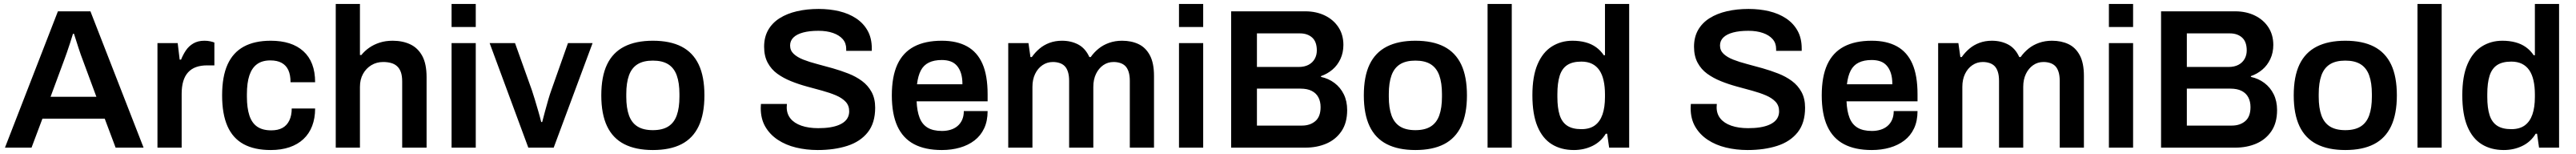

<svg xmlns="http://www.w3.org/2000/svg" viewBox="-20 -743 12989 775"><path d="M5 0 272 -686H436L704 0H563L508 -146H194L139 0ZM235 -256H466L397 -442Q393 -452 387.5 -467.5Q382 -483 376 -501.5Q370 -520 364 -539Q358 -558 353 -573H348Q342 -553 333.5 -527Q325 -501 317 -478Q309 -455 304 -442Z M774 0V-526H876L886 -443H893Q903 -468 917.5 -489.5Q932 -511 955 -524.5Q978 -538 1011 -538Q1027 -538 1040.5 -535Q1054 -532 1061 -529V-414H1024Q993 -414 969 -405.5Q945 -397 928.5 -379Q912 -361 904 -334Q896 -307 896 -271V0Z M1345 12Q1263 12 1208.5 -17.5Q1154 -47 1127 -108Q1100 -169 1100 -263Q1100 -358 1127.5 -418.5Q1155 -479 1209.5 -508.5Q1264 -538 1345 -538Q1398 -538 1439 -525Q1480 -512 1509.5 -485.5Q1539 -459 1554 -420Q1569 -381 1569 -329H1445Q1445 -366 1434 -390Q1423 -414 1400.5 -426.5Q1378 -439 1343 -439Q1302 -439 1276 -420Q1250 -401 1237.5 -363.5Q1225 -326 1225 -269V-256Q1225 -200 1237.5 -162Q1250 -124 1277 -105.5Q1304 -87 1348 -87Q1382 -87 1404.5 -99.5Q1427 -112 1439 -137Q1451 -162 1451 -197H1569Q1569 -148 1554 -109Q1539 -70 1510 -43Q1481 -16 1439.5 -2Q1398 12 1345 12Z M1673 0V-723H1795V-466H1802Q1819 -487 1842 -503Q1865 -519 1894.5 -528.5Q1924 -538 1960 -538Q2010 -538 2048.5 -520Q2087 -502 2109 -462Q2131 -422 2131 -355V0H2008V-333Q2008 -361 2001.5 -379.5Q1995 -398 1982.5 -409.5Q1970 -421 1952 -426Q1934 -431 1912 -431Q1879 -431 1852.5 -415Q1826 -399 1810.5 -371Q1795 -343 1795 -306V0Z M2257 -607V-723H2379V-607ZM2257 0V-526H2379V0Z M2644 0 2449 -526H2577L2662 -289Q2668 -272 2676.5 -243.5Q2685 -215 2694 -184.5Q2703 -154 2709 -129H2714Q2720 -152 2728 -182Q2736 -212 2744.5 -241Q2753 -270 2760 -289L2844 -526H2968L2772 0Z M3272 12Q3186 12 3128 -17.5Q3070 -47 3041 -108Q3012 -169 3012 -263Q3012 -358 3041 -418.5Q3070 -479 3128 -508.5Q3186 -538 3272 -538Q3359 -538 3416.5 -508.5Q3474 -479 3503 -418.5Q3532 -358 3532 -263Q3532 -169 3503 -108Q3474 -47 3416.5 -17.5Q3359 12 3272 12ZM3272 -88Q3320 -88 3349.5 -106.5Q3379 -125 3392.5 -162.5Q3406 -200 3406 -256V-270Q3406 -326 3392.5 -363.5Q3379 -401 3349.5 -419.5Q3320 -438 3272 -438Q3224 -438 3194.5 -419.5Q3165 -401 3151.5 -363.5Q3138 -326 3138 -270V-256Q3138 -200 3151.5 -162.5Q3165 -125 3194.5 -106.5Q3224 -88 3272 -88Z M4103 12Q4046 12 3994 -0.5Q3942 -13 3902 -39.5Q3862 -66 3839 -105.5Q3816 -145 3816 -199Q3816 -205 3816.5 -211Q3817 -217 3817 -220H3948Q3948 -218 3947.5 -212.5Q3947 -207 3947 -203Q3947 -170 3966 -146.5Q3985 -123 4021 -110.5Q4057 -98 4106 -98Q4139 -98 4164.5 -102Q4190 -106 4208.5 -113.5Q4227 -121 4239 -131.5Q4251 -142 4256.5 -155Q4262 -168 4262 -183Q4262 -212 4244 -231Q4226 -250 4195.5 -263Q4165 -276 4126.5 -286.5Q4088 -297 4047.5 -308Q4007 -319 3968.5 -334.5Q3930 -350 3899.5 -372Q3869 -394 3851 -427.5Q3833 -461 3833 -508Q3833 -556 3853.5 -592Q3874 -628 3911.5 -651.5Q3949 -675 3999 -686.5Q4049 -698 4108 -698Q4163 -698 4211.5 -686.5Q4260 -675 4297 -650.5Q4334 -626 4355 -588.5Q4376 -551 4376 -499V-487H4247V-497Q4247 -526 4229.5 -546Q4212 -566 4180.5 -577Q4149 -588 4107 -588Q4062 -588 4030 -579.5Q3998 -571 3981 -554.5Q3964 -538 3964 -514Q3964 -489 3982 -472Q4000 -455 4030.5 -443Q4061 -431 4099.5 -421Q4138 -411 4178.5 -399.5Q4219 -388 4257.5 -373Q4296 -358 4326.5 -335.5Q4357 -313 4375 -280Q4393 -247 4393 -201Q4393 -124 4355.5 -77Q4318 -30 4252.5 -9Q4187 12 4103 12Z M4729 12Q4645 12 4589 -17.5Q4533 -47 4505 -108Q4477 -169 4477 -263Q4477 -358 4505 -418.5Q4533 -479 4589 -508.5Q4645 -538 4729 -538Q4805 -538 4856.5 -509.5Q4908 -481 4934 -422Q4960 -363 4960 -269V-233H4602Q4604 -184 4617 -150.5Q4630 -117 4657.5 -100.5Q4685 -84 4730 -84Q4753 -84 4773 -90Q4793 -96 4808 -108.5Q4823 -121 4831.5 -140Q4840 -159 4840 -184H4960Q4960 -134 4942.5 -97Q4925 -60 4893.5 -36Q4862 -12 4820 0Q4778 12 4729 12ZM4604 -319H4833Q4833 -352 4825.5 -375Q4818 -398 4804.5 -413Q4791 -428 4772 -434.5Q4753 -441 4729 -441Q4690 -441 4663.5 -428Q4637 -415 4623 -388Q4609 -361 4604 -319Z M5064 0V-526H5166L5176 -456H5183Q5200 -480 5222 -498.5Q5244 -517 5272.5 -527.5Q5301 -538 5335 -538Q5381 -538 5417 -519Q5453 -500 5473 -456H5480Q5497 -480 5520 -498.5Q5543 -517 5573 -527.5Q5603 -538 5638 -538Q5685 -538 5721 -521Q5757 -504 5778 -465Q5799 -426 5799 -361V0H5677V-336Q5677 -363 5671 -381.5Q5665 -400 5654.5 -410.5Q5644 -421 5628.5 -426Q5613 -431 5595 -431Q5566 -431 5543 -415Q5520 -399 5506.5 -371Q5493 -343 5493 -306V0H5371V-336Q5371 -363 5365 -381.5Q5359 -400 5348.5 -410.5Q5338 -421 5322.5 -426Q5307 -431 5289 -431Q5260 -431 5236.5 -415Q5213 -399 5199.5 -371Q5186 -343 5186 -306V0Z M5925 -607V-723H6047V-607ZM5925 0V-526H6047V0Z M6188 0V-686H6562Q6617 -686 6660.5 -665Q6704 -644 6729 -606Q6754 -568 6754 -517Q6754 -478 6739 -446Q6724 -414 6698.5 -392.5Q6673 -371 6641 -360V-356Q6679 -348 6709 -325.5Q6739 -303 6756 -268.5Q6773 -234 6773 -189Q6773 -125 6744.5 -83Q6716 -41 6668.5 -20.5Q6621 0 6562 0ZM6318 -111H6545Q6586 -111 6612.5 -133.5Q6639 -156 6639 -204Q6639 -232 6628 -253Q6617 -274 6594.5 -285.5Q6572 -297 6537 -297H6318ZM6318 -406H6528Q6558 -406 6578.5 -417Q6599 -428 6609.5 -447Q6620 -466 6620 -489Q6620 -533 6596.5 -554Q6573 -575 6535 -575H6318Z M7117 12Q7031 12 6973 -17.5Q6915 -47 6886 -108Q6857 -169 6857 -263Q6857 -358 6886 -418.5Q6915 -479 6973 -508.5Q7031 -538 7117 -538Q7204 -538 7261.5 -508.5Q7319 -479 7348 -418.5Q7377 -358 7377 -263Q7377 -169 7348 -108Q7319 -47 7261.5 -17.5Q7204 12 7117 12ZM7117 -88Q7165 -88 7194.5 -106.5Q7224 -125 7237.5 -162.5Q7251 -200 7251 -256V-270Q7251 -326 7237.5 -363.5Q7224 -401 7194.5 -419.5Q7165 -438 7117 -438Q7069 -438 7039.5 -419.5Q7010 -401 6996.5 -363.5Q6983 -326 6983 -270V-256Q6983 -200 6996.5 -162.5Q7010 -125 7039.5 -106.5Q7069 -88 7117 -88Z M7481 0V-723H7603V0Z M7916 12Q7852 12 7805 -17Q7758 -46 7732.5 -107Q7707 -168 7707 -264Q7707 -359 7733 -419.5Q7759 -480 7805 -509Q7851 -538 7909 -538Q7945 -538 7975 -530Q8005 -522 8028 -505.5Q8051 -489 8067 -465H8073V-723H8195V0H8094L8084 -70H8077Q8052 -29 8009.5 -8.5Q7967 12 7916 12ZM7954 -93Q7996 -93 8022 -112Q8048 -131 8060.5 -167Q8073 -203 8073 -255V-268Q8073 -307 8066 -338Q8059 -369 8044.5 -390Q8030 -411 8007.5 -422Q7985 -433 7954 -433Q7909 -433 7882.5 -415.5Q7856 -398 7844.5 -361.5Q7833 -325 7833 -269V-255Q7833 -200 7844.5 -164Q7856 -128 7882.5 -110.5Q7909 -93 7954 -93Z M8792 12Q8735 12 8683 -0.5Q8631 -13 8591 -39.5Q8551 -66 8528 -105.5Q8505 -145 8505 -199Q8505 -205 8505.5 -211Q8506 -217 8506 -220H8637Q8637 -218 8636.5 -212.5Q8636 -207 8636 -203Q8636 -170 8655 -146.5Q8674 -123 8710 -110.5Q8746 -98 8795 -98Q8828 -98 8853.5 -102Q8879 -106 8897.5 -113.5Q8916 -121 8928 -131.5Q8940 -142 8945.5 -155Q8951 -168 8951 -183Q8951 -212 8933 -231Q8915 -250 8884.5 -263Q8854 -276 8815.5 -286.5Q8777 -297 8736.5 -308Q8696 -319 8657.5 -334.5Q8619 -350 8588.5 -372Q8558 -394 8540 -427.5Q8522 -461 8522 -508Q8522 -556 8542.5 -592Q8563 -628 8600.5 -651.5Q8638 -675 8688 -686.5Q8738 -698 8797 -698Q8852 -698 8900.5 -686.5Q8949 -675 8986 -650.5Q9023 -626 9044 -588.5Q9065 -551 9065 -499V-487H8936V-497Q8936 -526 8918.5 -546Q8901 -566 8869.5 -577Q8838 -588 8796 -588Q8751 -588 8719 -579.5Q8687 -571 8670 -554.5Q8653 -538 8653 -514Q8653 -489 8671 -472Q8689 -455 8719.5 -443Q8750 -431 8788.5 -421Q8827 -411 8867.5 -399.5Q8908 -388 8946.5 -373Q8985 -358 9015.5 -335.5Q9046 -313 9064 -280Q9082 -247 9082 -201Q9082 -124 9044.5 -77Q9007 -30 8941.5 -9Q8876 12 8792 12Z M9418 12Q9334 12 9278 -17.5Q9222 -47 9194 -108Q9166 -169 9166 -263Q9166 -358 9194 -418.5Q9222 -479 9278 -508.5Q9334 -538 9418 -538Q9494 -538 9545.5 -509.5Q9597 -481 9623 -422Q9649 -363 9649 -269V-233H9291Q9293 -184 9306 -150.5Q9319 -117 9346.5 -100.5Q9374 -84 9419 -84Q9442 -84 9462 -90Q9482 -96 9497 -108.5Q9512 -121 9520.5 -140Q9529 -159 9529 -184H9649Q9649 -134 9631.5 -97Q9614 -60 9582.5 -36Q9551 -12 9509 0Q9467 12 9418 12ZM9293 -319H9522Q9522 -352 9514.5 -375Q9507 -398 9493.5 -413Q9480 -428 9461 -434.5Q9442 -441 9418 -441Q9379 -441 9352.5 -428Q9326 -415 9312 -388Q9298 -361 9293 -319Z M9753 0V-526H9855L9865 -456H9872Q9889 -480 9911 -498.5Q9933 -517 9961.5 -527.5Q9990 -538 10024 -538Q10070 -538 10106 -519Q10142 -500 10162 -456H10169Q10186 -480 10209 -498.5Q10232 -517 10262 -527.5Q10292 -538 10327 -538Q10374 -538 10410 -521Q10446 -504 10467 -465Q10488 -426 10488 -361V0H10366V-336Q10366 -363 10360 -381.5Q10354 -400 10343.5 -410.5Q10333 -421 10317.5 -426Q10302 -431 10284 -431Q10255 -431 10232 -415Q10209 -399 10195.5 -371Q10182 -343 10182 -306V0H10060V-336Q10060 -363 10054 -381.5Q10048 -400 10037.5 -410.5Q10027 -421 10011.5 -426Q9996 -431 9978 -431Q9949 -431 9925.5 -415Q9902 -399 9888.5 -371Q9875 -343 9875 -306V0Z M10614 -607V-723H10736V-607ZM10614 0V-526H10736V0Z M10877 0V-686H11251Q11306 -686 11349.5 -665Q11393 -644 11418 -606Q11443 -568 11443 -517Q11443 -478 11428 -446Q11413 -414 11387.5 -392.5Q11362 -371 11330 -360V-356Q11368 -348 11398 -325.5Q11428 -303 11445 -268.5Q11462 -234 11462 -189Q11462 -125 11433.5 -83Q11405 -41 11357.5 -20.5Q11310 0 11251 0ZM11007 -111H11234Q11275 -111 11301.5 -133.5Q11328 -156 11328 -204Q11328 -232 11317 -253Q11306 -274 11283.5 -285.5Q11261 -297 11226 -297H11007ZM11007 -406H11217Q11247 -406 11267.5 -417Q11288 -428 11298.5 -447Q11309 -466 11309 -489Q11309 -533 11285.5 -554Q11262 -575 11224 -575H11007Z M11806 12Q11720 12 11662 -17.5Q11604 -47 11575 -108Q11546 -169 11546 -263Q11546 -358 11575 -418.5Q11604 -479 11662 -508.5Q11720 -538 11806 -538Q11893 -538 11950.5 -508.5Q12008 -479 12037 -418.5Q12066 -358 12066 -263Q12066 -169 12037 -108Q12008 -47 11950.5 -17.5Q11893 12 11806 12ZM11806 -88Q11854 -88 11883.5 -106.5Q11913 -125 11926.5 -162.5Q11940 -200 11940 -256V-270Q11940 -326 11926.5 -363.5Q11913 -401 11883.5 -419.5Q11854 -438 11806 -438Q11758 -438 11728.5 -419.5Q11699 -401 11685.5 -363.5Q11672 -326 11672 -270V-256Q11672 -200 11685.5 -162.5Q11699 -125 11728.5 -106.5Q11758 -88 11806 -88Z M12170 0V-723H12292V0Z M12605 12Q12541 12 12494 -17Q12447 -46 12421.5 -107Q12396 -168 12396 -264Q12396 -359 12422 -419.5Q12448 -480 12494 -509Q12540 -538 12598 -538Q12634 -538 12664 -530Q12694 -522 12717 -505.5Q12740 -489 12756 -465H12762V-723H12884V0H12783L12773 -70H12766Q12741 -29 12698.5 -8.5Q12656 12 12605 12ZM12643 -93Q12685 -93 12711 -112Q12737 -131 12749.5 -167Q12762 -203 12762 -255V-268Q12762 -307 12755 -338Q12748 -369 12733.5 -390Q12719 -411 12696.5 -422Q12674 -433 12643 -433Q12598 -433 12571.5 -415.5Q12545 -398 12533.5 -361.5Q12522 -325 12522 -269V-255Q12522 -200 12533.5 -164Q12545 -128 12571.5 -110.5Q12598 -93 12643 -93Z"/></svg>

Font: Archivo SemiBold SemiBold
Style: Regular
Weight: 600
Version: Version 2.001